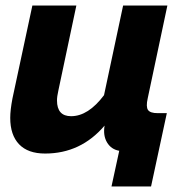

<svg xmlns="http://www.w3.org/2000/svg" viewBox="-20 -545 677 694"><path d="M383 129 411 0Q382 -5 367 -30Q352 -55 358 -91Q272 10 143 10Q81 10 49 -23.5Q17 -57 17 -119Q17 -147 25 -189L97 -525H256L191 -218Q186 -196 186 -182Q186 -125 237 -125Q299 -125 356 -201L425 -525H585L514 -190Q507 -159 515 -147.5Q523 -136 550 -136H583L526 129Z"/></svg>

Font: Raleway-v4020 ExtraBold
Style: Italic
Weight: 800
Italic angle: -12°
Designer: Matt McInerney, Pablo Impallari, Rodrigo Fuenzalida
Foundry: Matt McInerney, Pablo Impallari, Rodrigo Fuenzalida
Version: Version 4.020;PS 004.020;hotconv 1.0.88;makeotf.lib2.5.64775